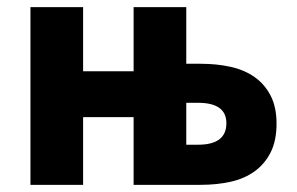

<svg xmlns="http://www.w3.org/2000/svg" viewBox="-20 -516 828 536"><path d="M65 0V-496H212V-317H353V-496H500V-338H540Q585 -338 623.5 -329.5Q662 -321 690.5 -301Q719 -281 735.5 -249Q752 -217 752 -171Q752 -123 735.5 -90.5Q719 -58 690.5 -37.5Q662 -17 623.5 -8.5Q585 0 540 0H353V-189H212V0ZM500 -112H533Q612 -112 612 -172Q612 -229 533 -229H500Z"/></svg>

Font: Giro Regular
Style: Bold
Weight: 700
Designer: Paul D. Hunt
Foundry: Adobe Systems Incorporated
Version: Version 1.000;PS 1.0;hotconv 1.0.88;makeotf.lib2.5.647800